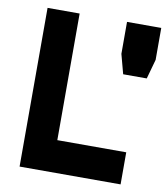

<svg xmlns="http://www.w3.org/2000/svg" viewBox="-80 -767 723 834"><g transform="rotate(10 282.0 -350.0)"><path d="M62.5 0V-700H204V-141.5H508V0ZM133.5 -71H440H133.5V-629.5ZM436 -473 413 -559V-700H564V-559L540 -473ZM490 -527H489.5V-558L490 -634H490.5V-558Z"/></g></svg>

Font: Tourney Thin Black
Style: Regular
Weight: 900
Version: Version 1.015